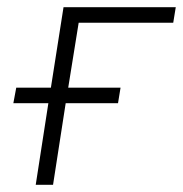

<svg xmlns="http://www.w3.org/2000/svg" viewBox="-20 -512 507 532"><path d="M79 0 114 -226H17L25 -269H121L156 -492H467L460 -449H198L169 -269H314L307 -226H162L127 0Z"/></svg>

Font: Nunito Sans 7pt SemiCondensed ExtraLight
Style: Italic
Weight: 250
Width: 4
Italic angle: -9°
Designer: Vernon Adams
Foundry: Vernon Adams
Version: Version 3.101;gftools[0.9.27]